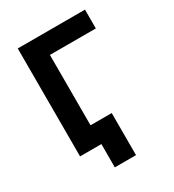

<svg xmlns="http://www.w3.org/2000/svg" viewBox="-208 -847 1019 1123"><g transform="rotate(-30 301.0 -286.0)"><path d="M232.9 0H88.9V-729H543V-602.1H232.9V-127H376V157.2H232.9Z"/></g></svg>

Font: Hack
Style: Bold
Weight: 700
Monospace: yes
Designer: Christopher Simpkins
Foundry: Christopher Simpkins
Version: Version 2.017